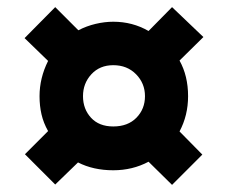

<svg xmlns="http://www.w3.org/2000/svg" viewBox="-20 -649 640 539"><path d="M397 -195Q352 -171 298 -171Q242 -171 199 -193L135 -131L50 -216L115 -281Q102 -304 96.5 -328Q91 -352 91 -379Q91 -430 115 -478L49 -542L135 -629L200 -564Q223 -576 248.5 -582Q274 -588 298 -588Q352 -588 397 -562L463 -629L551 -545L484 -479Q508 -436 508 -379Q508 -325 484 -280L548 -215L463 -130ZM298 -294Q339 -294 363 -318.5Q387 -343 387 -379Q387 -415 362 -440.5Q337 -466 298 -466Q260 -466 236.5 -440.5Q213 -415 213 -379Q213 -343 235.5 -318.5Q258 -294 298 -294Z"/></svg>

Font: Noto Sans Mono Black
Style: Regular
Weight: 900
Designer: Monotype Design Team
Foundry: Monotype Imaging Inc.
Version: Version 2.014